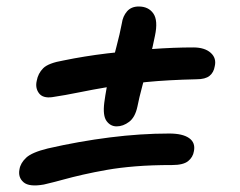

<svg xmlns="http://www.w3.org/2000/svg" viewBox="-20 -602 740 591"><path d="M115 -34Q70 -26 52.5 -41Q35 -56 40 -81Q43 -100 60.5 -116.5Q78 -133 127 -145Q223 -167 318 -179Q413 -191 501 -191Q542 -191 562 -177Q582 -163 577 -137Q574 -118 559 -106Q544 -94 510 -94Q447 -94 397.5 -90Q348 -86 308.5 -79Q269 -72 236 -64.5Q203 -57 174 -49Q145 -41 115 -34ZM141 -303Q112 -299 100 -315Q88 -331 93 -353Q97 -376 113 -392Q129 -408 176 -416Q239 -429 309 -437.5Q379 -446 447 -451Q515 -456 575 -456Q610 -456 628.5 -439.5Q647 -423 641 -398Q638 -379 625 -368.5Q612 -358 585 -358Q497 -356 431 -349.5Q365 -343 314.5 -334.5Q264 -326 222.5 -317.5Q181 -309 141 -303ZM339 -213Q320 -213 308 -229.5Q296 -246 301 -286Q307 -331 317.5 -375Q328 -419 338.5 -458.5Q349 -498 355 -530Q358 -552 371 -567Q384 -582 407 -582Q437 -582 452 -560.5Q467 -539 457 -492Q451 -460 440 -419Q429 -378 418.5 -339Q408 -300 403 -274Q396 -241 377.5 -227Q359 -213 339 -213Z"/></svg>

Font: Shantell Sans Medium
Style: Italic
Weight: 500
Italic angle: -11°
Designer: Stephen Nixon, Anya Danilova, Shantell Martin
Foundry: Arrow Type
Version: Version 1.011;[c5ecc13dd]